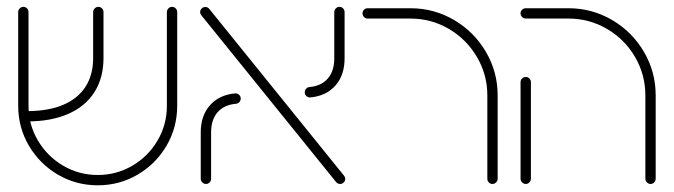

<svg xmlns="http://www.w3.org/2000/svg" viewBox="-20 -543 2004 571"><path d="M34.1 -228.5V-507Q34.1 -513.3 38.7 -518Q43.3 -522.6 49.6 -522.6Q55.9 -522.6 60.4 -518Q64.8 -513.3 64.8 -507V-228.5Q64.8 -172.6 92.6 -125.4Q120.4 -78.1 167.6 -50.4Q214.8 -22.6 270.7 -22.6Q326.7 -22.6 373.9 -50.4Q421.1 -78.1 448.7 -125.4Q476.3 -172.6 476.3 -228.5V-507Q476.3 -513.3 480.9 -518Q485.6 -522.6 491.9 -522.6Q498.1 -522.6 502.6 -518Q507 -513.3 507 -507V-228.5Q507 -164.1 475.4 -109.8Q443.7 -55.6 389.4 -23.7Q335.2 8.1 270.7 8.1Q206.3 8.1 152 -23.7Q97.8 -55.6 65.9 -109.8Q34.1 -164.1 34.1 -228.5ZM257 -370.4V-507Q257 -513.3 261.7 -518Q266.3 -522.6 272.6 -522.6Q278.9 -522.6 283.3 -518Q287.8 -513.3 287.8 -507V-370.4Q287.8 -311.5 260.9 -269.1Q234.1 -226.7 183 -204.3Q131.9 -181.9 61.1 -181.9V-212.6Q123.7 -212.6 167.6 -231.1Q211.5 -249.6 234.3 -285Q257 -320.4 257 -370.4Z M979.6 -1.5 578.9 -497.4Q575.2 -501.9 575.2 -507Q575.2 -513.3 579.8 -517.8Q584.4 -522.2 590.7 -522.2Q597.8 -522.2 602.2 -516.7L1003 -20.7Q1006.7 -16.3 1006.7 -11.1Q1006.7 -4.8 1002.2 -0.4Q997.8 4.1 991.5 4.1Q984.1 4.1 979.6 -1.5ZM577 -11.5V-149.3Q577 -198.9 604.3 -229.8Q631.5 -260.7 678.5 -265.2Q685.2 -265.9 690.6 -261.5Q695.9 -257 695.9 -250Q695.9 -244.1 692 -239.6Q688.1 -235.2 682.2 -234.4Q646.7 -231.5 627.2 -209.3Q607.8 -187 607.8 -149.3V-11.5Q607.8 -5.2 603.3 -0.6Q598.9 4.1 592.6 4.1Q586.3 4.1 581.7 -0.6Q577 -5.2 577 -11.5ZM886.3 -268.5Q886.3 -274.4 890.2 -278.9Q894.1 -283.3 900 -284.1Q935.2 -287 954.6 -309.3Q974.1 -331.5 974.1 -369.3V-507Q974.1 -513.3 978.7 -518Q983.3 -522.6 989.6 -522.6Q995.9 -522.6 1000.4 -518Q1004.8 -513.3 1004.8 -507V-369.3Q1004.8 -319.6 977.6 -288.7Q950.4 -257.8 903.3 -253.3Q896.7 -252.6 891.5 -257Q886.3 -261.5 886.3 -268.5Z M1444.4 4.1Q1438.1 4.1 1433.7 -0.6Q1429.3 -5.2 1429.3 -11.5V-259.3Q1429.3 -321.1 1398.3 -373.7Q1367.4 -426.3 1315 -457Q1262.6 -487.8 1200.7 -487.8H1073.3Q1067 -487.8 1062.6 -492.4Q1058.1 -497 1058.1 -503.3Q1058.1 -509.6 1062.6 -514.1Q1067 -518.5 1073.3 -518.5H1200.7Q1270.7 -518.5 1330.4 -483.5Q1390 -448.5 1425 -388.9Q1460 -329.3 1460 -259.3V-11.5Q1460 -5.2 1455.4 -0.6Q1450.7 4.1 1444.4 4.1Z M1528.1 -11.5V-298.9Q1528.1 -305.2 1532.8 -309.6Q1537.4 -314.1 1543.7 -314.1Q1550 -314.1 1554.4 -309.6Q1558.9 -305.2 1558.9 -298.9V-11.5Q1558.9 -5.2 1554.4 -0.6Q1550 4.1 1543.7 4.1Q1537.4 4.1 1532.8 -0.6Q1528.1 -5.2 1528.1 -11.5ZM1914.8 4.1Q1908.5 4.1 1903.9 -0.6Q1899.3 -5.2 1899.3 -11.5V-259.3Q1899.3 -321.1 1868.5 -373.7Q1837.8 -426.3 1785.2 -457Q1732.6 -487.8 1670.7 -487.8H1543.7Q1537.4 -487.8 1532.8 -492.4Q1528.1 -497 1528.1 -503.3Q1528.1 -509.6 1532.8 -514.1Q1537.4 -518.5 1543.7 -518.5H1670.7Q1740.7 -518.5 1800.4 -483.5Q1860 -448.5 1895 -388.9Q1930 -329.3 1930 -259.3V-11.5Q1930 -5.2 1925.6 -0.6Q1921.1 4.1 1914.8 4.1Z"/></svg>

Font: 26F Galaxy Hebrew Ultra Light
Style: Regular
Weight: 200
Designer: C₂₉H₂₅N₃O₅
Version: Version 1.000